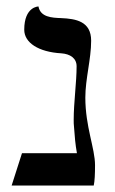

<svg xmlns="http://www.w3.org/2000/svg" viewBox="-20 -574 357 594"><path d="M244 -272C244 -330 262 -391 262 -448C262 -508 215 -516 169 -518C140 -519 105 -521 99 -554C99 -554 55 -554 55 -482C55 -442 99 -413 170 -409C197 -407 217 -394 217 -369C217 -320 208 -256 208 -204C208 -196 208 -188 209 -181C211 -152 213 -128 218 -100H48L16 0H270C273 -14 274 -35 274 -63C274 -115 244 -182 244 -272Z"/></svg>

Font: Libertinus Serif Display
Style: Regular
Weight: 400
Designer: Philipp H. Poll
Foundry: Khaled Hosny
Version: Version 6.1